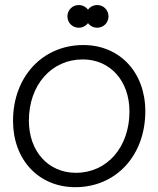

<svg xmlns="http://www.w3.org/2000/svg" viewBox="-20 -738 634 769"><path d="M281.7 11.7C444.3 11.7 562 -114.7 562 -292.5C562 -448.2 459.5 -557.6 314 -557.6C150.4 -557.6 32.2 -430.7 32.2 -253.9C32.2 -97.7 135.3 11.7 281.7 11.7ZM95.7 -254.9C95.7 -397.5 186 -500 311.5 -500C421.4 -500 498.5 -414.1 498.5 -291.5C498.5 -148.4 408.7 -45.9 284.2 -45.9C173.3 -45.9 95.7 -131.8 95.7 -254.9ZM250 -672.4C250 -647 270 -627 295.4 -627C310.5 -627 324.2 -634.3 332.5 -645.5C340.3 -634.3 354 -627 369.6 -627C394.5 -627 414.6 -647 414.6 -672.4C414.6 -697.8 394.5 -717.8 369.6 -717.8C354 -717.8 340.3 -710.4 332.5 -699.2C324.2 -710.4 310.5 -717.8 295.4 -717.8C270 -717.8 250 -697.8 250 -672.4Z"/></svg>

Font: Guggenheim Sans Display Light
Style: Italic
Weight: 300
Italic angle: -7°
Designer: Modified by Tom Baber under direction of Pentagram Design 2023
Foundry: rsms
Version: Version 1.001;Glyphs 3.1.2 (3151)